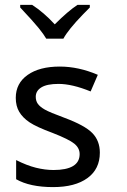

<svg xmlns="http://www.w3.org/2000/svg" viewBox="-20 -764 517 784"><path d="M387.7 -140.6Q387.7 -73.7 337.2 -36.9Q286.6 0 196.8 0Q102.1 0 45.9 -32.2V-110.4Q89.4 -88.4 126.7 -79.1Q164.1 -69.8 198.7 -69.8Q251 -69.8 278.1 -85.9Q305.2 -102.1 305.2 -134.8Q305.2 -159.7 283.2 -177.5Q261.2 -195.3 194.8 -221.2Q128.9 -245.6 100.8 -264.4Q72.8 -283.2 58.6 -307.1Q44.4 -331.1 44.4 -364.3Q44.4 -423.8 92.8 -458Q141.1 -492.2 224.1 -492.2Q300.8 -492.2 379.4 -458.5L350.1 -390.6Q274.4 -421.4 219.2 -421.4Q171.9 -421.4 148.9 -407.2Q126 -393.1 126 -368.7Q126 -351.6 134.8 -339.6Q143.6 -327.6 163.3 -316.4Q183.1 -305.2 242.7 -283.2Q326.7 -252 357.2 -220.5Q387.7 -189 387.7 -140.6ZM62.5 -744.1H111.3Q159.2 -712.9 203.6 -664.6Q258.3 -719.2 296.4 -744.1H346.7V-733.4L318.8 -705.1Q258.3 -642.6 238.8 -606H168.9Q159.2 -623 137.7 -649.7Q116.2 -676.3 62.5 -733.4Z"/></svg>

Font: XL-Viking
Style: Regular
Weight: 400
Foundry: Ascender Corporation
Version: Version 1.10 March 23, 2015